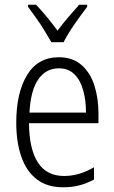

<svg xmlns="http://www.w3.org/2000/svg" viewBox="-20 -785 485 815"><path d="M230 -542Q288 -542 325.5 -509.5Q363 -477 380.5 -422.5Q398 -368 398 -303V-262H103Q104 -152 141 -95Q178 -38 252 -38Q316 -38 379 -75V-23Q350 -7 318 1.5Q286 10 248 10Q180 10 136 -24Q92 -58 70.5 -120Q49 -182 49 -264Q49 -391 95 -466.5Q141 -542 230 -542ZM230 -495Q175 -495 142.5 -448Q110 -401 105 -307H345Q345 -359 333 -402Q321 -445 295.5 -470Q270 -495 230 -495ZM198 -606Q185 -629 168 -656.5Q151 -684 132.5 -710Q114 -736 99 -756V-765H133Q154 -743 178.5 -713.5Q203 -684 224 -655Q247 -685 268.5 -710.5Q290 -736 316 -765H350V-756Q326 -725 296.5 -682.5Q267 -640 250 -606Z"/></svg>

Font: Noto Sans Khmer Condensed Light
Style: Regular
Weight: 300
Width: 3
Designer: Danh Hong and the Monotype Design Team
Foundry: Monotype Imaging Inc.
Version: Version 2.004; ttfautohint (v1.8.4.7-5d5b)